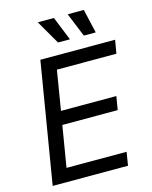

<svg xmlns="http://www.w3.org/2000/svg" viewBox="-136 -1029 882 1117"><g transform="rotate(-15 305.0 -471.0)"><path d="M39.6 0 160.2 -727.5H610.4L596.7 -647H238.3L199.2 -409.2H532.7L519 -328.1H185.5L144.5 -80.6H506.3L493.2 0ZM440.9 -797.9 382.3 -941.9H479.5L512.7 -797.9ZM285.6 -797.9 202.1 -941.9H299.3L357.4 -797.9Z"/></g></svg>

Font: Inter 18pt
Style: Italic
Weight: 400
Italic angle: -9.3988°
Designer: Rasmus Andersson
Foundry: rsms
Version: Version 4.001;git-66647c0bb